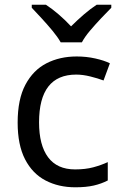

<svg xmlns="http://www.w3.org/2000/svg" viewBox="-20 -786 520 816"><path d="M300 10Q229 10 173.5 -19Q118 -48 86.5 -109Q55 -170 55 -265Q55 -364 88 -426Q121 -488 177.5 -517Q234 -546 306 -546Q347 -546 385 -537.5Q423 -529 447 -517L420 -444Q396 -453 364 -461Q332 -469 304 -469Q146 -469 146 -266Q146 -169 184.5 -117.5Q223 -66 299 -66Q343 -66 376.5 -75Q410 -84 438 -97V-19Q411 -5 378.5 2.5Q346 10 300 10ZM238 -606Q225 -629 203 -655.5Q181 -682 157 -708Q133 -734 115 -753V-766H175Q201 -749 229 -725Q257 -701 282 -674Q309 -701 337 -725Q365 -749 391 -766H453V-753Q434 -734 409.5 -708Q385 -682 362.5 -655.5Q340 -629 328 -606Z"/></svg>

Font: Noto Sans Siddham
Style: Regular
Weight: 400
Designer: Monotype Design Team
Foundry: Monotype Imaging Inc.
Version: Version 2.004; ttfautohint (v1.8.4.7-5d5b)